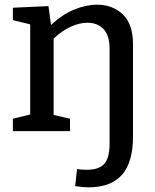

<svg xmlns="http://www.w3.org/2000/svg" viewBox="-20 -560 664 820"><path d="M359 240Q346 240 331 238.5Q316 237 301 235L309 162Q321 164 331.5 164.5Q342 165 351 165Q403 165 425.5 139.5Q448 114 448 53V-351Q448 -409 422 -436Q396 -463 353 -463Q321 -463 283.5 -446.5Q246 -430 209 -395V-69L279 -53V0H35V-53L109 -71V-456L35 -474V-527L187 -534L198 -453Q245 -498 296.5 -519Q348 -540 394 -540Q461 -540 504.5 -498.5Q548 -457 548 -372V22Q548 133 501 186.5Q454 240 359 240Z"/></svg>

Font: Bitter Medium
Style: Regular
Weight: 500
Designer: Sol Matas, and Bitter project Authors
Foundry: Sol Matas
Version: Version 2.001